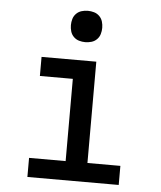

<svg xmlns="http://www.w3.org/2000/svg" viewBox="-53 -795 706 842"><g transform="rotate(5 300.0 -374.5)"><path d="M99 0V-84H260V-446H115V-530H356V-84H501V0ZM300 -611Q286 -611 272.5 -615Q259 -619 249 -629Q239 -639 235 -652.5Q231 -666 231 -680Q231 -694 235 -707.5Q239 -721 249 -731Q259 -741 272.5 -745Q286 -749 300 -749Q314 -749 327.5 -745Q341 -741 351 -731Q361 -721 365 -707.5Q369 -694 369 -680Q369 -666 365 -652.5Q361 -639 351 -629Q341 -619 327.5 -615Q314 -611 300 -611Z"/></g></svg>

Font: Iosevka Slab Medium Extended
Style: Regular
Weight: 500
Width: 7
Monospace: yes
Designer: Belleve Invis
Foundry: Belleve Invis
Version: Version 11.1.1; ttfautohint (v1.8.3)